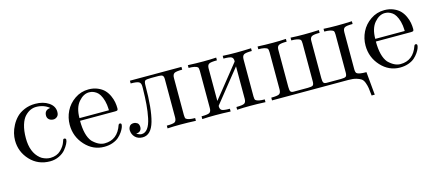

<svg xmlns="http://www.w3.org/2000/svg" viewBox="-48 -883 3343 1479"><g transform="rotate(-15 1623.5 -144.0)"><path d="M361 -295Q339 -295 325.5 -307Q312 -319 312 -338Q312 -383 359 -387Q316 -423 255 -423Q232 -423 210 -413.5Q188 -404 166 -381.5Q144 -359 130.5 -315Q117 -271 117 -210Q117 -97 182 -43L196 -33Q229 -15 262 -15Q314 -16 345 -46.5Q376 -77 386 -108L392 -125Q396 -133 405.5 -130.5Q415 -128 415 -119Q415 -107 405 -87Q395 -67 376.5 -44.5Q358 -22 325 -6Q292 10 253 10Q157 10 94.5 -57Q32 -124 32 -215Q32 -242 39 -271.5Q46 -301 63 -333Q80 -365 104.5 -390Q129 -415 168 -431.5Q207 -448 254 -448Q318 -448 361 -419Q404 -390 404 -344Q404 -318 390 -306.5Q376 -295 361 -295Z M680 -449Q720 -449 752.5 -435Q785 -421 804.5 -400.5Q824 -380 836.5 -352.5Q849 -325 853.5 -300Q858 -275 858 -251Q858 -239 853.5 -235.5Q849 -232 834 -232H555Q555 -115 598 -63Q646 -15 694 -15Q797 -15 834 -125Q839 -134 848 -132.5Q857 -131 857 -121Q857 -112 851.5 -97.5Q846 -83 833 -64Q820 -45 801.5 -28.5Q783 -12 752.5 -1Q722 10 685 10Q596 10 533 -59Q470 -128 470 -222Q470 -279 495 -330Q520 -381 569.5 -415Q619 -449 680 -449ZM788 -296Q783 -331 772 -356.5Q761 -382 749 -395Q737 -408 721.5 -415.5Q706 -423 696.5 -424.5Q687 -426 678 -426Q633 -426 594.5 -381Q556 -336 556 -253H791Q790 -259 790 -272L788 -295Z M987 -10Q1016 -10 1036 -37Q1056 -64 1066.5 -115Q1077 -166 1081.5 -221Q1086 -276 1087 -348V-364Q1087 -391 1071 -400Q1055 -409 1006 -409V-431H1417V-409Q1368 -409 1353.5 -400Q1339 -391 1339 -363V-68Q1339 -46 1345 -38Q1363 -23 1417 -23V-1Q1352 -4 1295.5 -4Q1239 -4 1191 -1V-23Q1241 -23 1255 -31.5Q1269 -40 1269 -69V-373Q1269 -394 1260.5 -401.5Q1252 -409 1228 -409H1170Q1131 -409 1121.5 -402.5Q1112 -396 1112 -364Q1112 -179 1084.5 -81.5Q1057 16 989 16Q952 16 929.5 -6.5Q907 -29 906 -63Q906 -80 916 -94Q926 -108 949 -108Q964 -108 977 -99Q990 -90 991 -67Q991 -28 948 -24V-23Q972 -10 987 -10Z M1616 -63Q1616 -39 1630.5 -31Q1645 -23 1694 -23V-1Q1629 -4 1572.5 -4Q1516 -4 1468 -1V-23Q1517 -23 1531.5 -31.5Q1546 -40 1546 -68V-363Q1546 -385 1540 -394Q1522 -409 1468 -409V-431Q1533 -428 1589.5 -428Q1646 -428 1694 -431V-409Q1645 -409 1630.5 -400.5Q1616 -392 1616 -365V-106Q1625 -116 1675 -179L1823 -364Q1824 -367 1824 -369Q1824 -393 1809.5 -401Q1795 -409 1746 -409V-431Q1794 -428 1851 -428Q1908 -428 1972 -431V-409Q1923 -409 1908.5 -400Q1894 -391 1894 -363V-68Q1894 -46 1900 -38Q1918 -23 1972 -23V-1Q1907 -4 1850.5 -4Q1794 -4 1746 -1V-23Q1795 -23 1809.5 -31.5Q1824 -40 1824 -67V-326Q1815 -316 1765 -253L1617 -68Q1616 -65 1616 -63Z M2776 -409Q2727 -409 2712.5 -400.5Q2698 -392 2698 -364V-70Q2698 -46 2706 -37Q2721 -23 2783 -23L2800 161H2775Q2771 120 2768 100Q2765 80 2756.5 56.5Q2748 33 2733.5 23Q2719 13 2694.5 6Q2670 -1 2633 -1H2024V-23Q2073 -23 2087.5 -31.5Q2102 -40 2102 -68V-363Q2102 -385 2096 -394Q2078 -409 2024 -409V-431Q2089 -428 2145.5 -428Q2202 -428 2250 -431V-409Q2203 -409 2187.5 -400.5Q2172 -392 2172 -367V-69Q2172 -42 2178 -32.5Q2184 -23 2202 -23H2316Q2347 -23 2356 -30Q2365 -37 2365 -61V-364Q2365 -386 2359 -394Q2341 -409 2287 -409V-431Q2335 -428 2392 -428Q2449 -428 2513 -431V-409Q2466 -409 2450.5 -400.5Q2435 -392 2435 -367V-69Q2435 -42 2441 -32.5Q2447 -23 2465 -23H2579Q2610 -23 2619 -30Q2628 -37 2628 -61V-364Q2628 -386 2622 -394Q2604 -409 2550 -409V-431Q2598 -428 2655 -428Q2712 -428 2776 -431Z M3039 -449Q3079 -449 3111.5 -435Q3144 -421 3163.5 -400.5Q3183 -380 3195.5 -352.5Q3208 -325 3212.5 -300Q3217 -275 3217 -251Q3217 -239 3212.5 -235.5Q3208 -232 3193 -232H2914Q2914 -115 2957 -63Q3005 -15 3053 -15Q3156 -15 3193 -125Q3198 -134 3207 -132.5Q3216 -131 3216 -121Q3216 -112 3210.5 -97.5Q3205 -83 3192 -64Q3179 -45 3160.5 -28.5Q3142 -12 3111.5 -1Q3081 10 3044 10Q2955 10 2892 -59Q2829 -128 2829 -222Q2829 -279 2854 -330Q2879 -381 2928.5 -415Q2978 -449 3039 -449ZM3147 -296Q3142 -331 3131 -356.5Q3120 -382 3108 -395Q3096 -408 3080.5 -415.5Q3065 -423 3055.5 -424.5Q3046 -426 3037 -426Q2992 -426 2953.5 -381Q2915 -336 2915 -253H3150Q3149 -259 3149 -272L3147 -295Z"/></g></svg>

Font: cwTeXMing
Style: Medium
Weight: 500
Version: Version 1.17